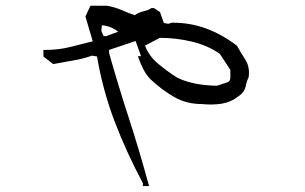

<svg xmlns="http://www.w3.org/2000/svg" viewBox="-20 -668 1040 654"><path d="M474.6 -34.2H466.8V-43.9Q411.6 -147 370.8 -253.4Q330.1 -359.9 310.5 -475.6L293.5 -478.5Q263.7 -467.8 231.2 -462.4Q198.7 -457 161.1 -449.7L127.9 -475.6V-479.5V-498H135.7Q178.7 -498 218.3 -507.8Q257.8 -517.6 295.9 -527.3L271 -611.8L288.1 -648.4H344.2Q370.6 -644 395.5 -633.3Q417 -623.5 439 -616.2Q452.6 -626 468.8 -629.6Q484.9 -633.3 493.7 -639.2L495.6 -640.6H504.4L524.9 -627L538.1 -589.8L553.2 -586.9L565.4 -590.8H566.4Q629.4 -590.8 683.8 -570.3Q738.3 -549.8 787.1 -512.2Q801.8 -486.3 815.4 -465.3Q828.1 -446.3 828.1 -420.4Q828.1 -413.6 827.1 -405.3Q819.8 -390.1 816.9 -374.5Q812.5 -353 792.5 -340.3Q768.6 -320.8 735.8 -314.9Q716.8 -312 700 -312Q683.1 -312 668.5 -313.5Q614.7 -313.5 572.8 -337.9Q531.2 -361.8 492.7 -397.9Q478 -413.6 469.2 -430.4Q460.4 -447.3 453.6 -465.8L449.7 -476.6H460V-478L441.9 -528.3L351.6 -498V-487.3Q382.8 -377 418.7 -266.4Q454.6 -155.8 487.8 -34.2ZM764.6 -403.8V-430.2L728.5 -484.9Q685.5 -514.2 632.8 -526.4Q580.1 -539.1 524.4 -539.1L475.1 -513.2L473.6 -513.7Q486.8 -478 516.6 -452.6Q550.3 -424.3 584 -403.3Q630.4 -380.9 695.3 -377Q707 -376 719.2 -376L757.8 -388.7Q764.6 -394 764.6 -403.8ZM340.3 -544.4 382.8 -560.1Q363.3 -574.7 344.2 -579.1Q335.9 -581.1 327.1 -582L325.2 -563L332.5 -545.9Z"/></svg>

Font: Bakudai
Style: Bold
Weight: 700
Version: Version 1.48